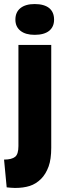

<svg xmlns="http://www.w3.org/2000/svg" viewBox="-39 -750 317 948"><path d="M132 -578Q87 -578 62 -598Q37 -618 37 -653Q37 -690 62 -710Q87 -730 132 -730Q179 -730 204 -710Q228 -690 228 -653Q228 -618 204 -598Q179 -578 132 -578ZM35 178Q22 178 15 177Q11 176 4 176Q-3 176 -6 175L-19 38Q19 38 36 24Q52 11 52 -29V-528H214V-20Q214 36 201 72Q187 110 164 133Q139 158 108 168Q77 178 35 178Z"/></svg>

Font: Bricolage Grotesque 36pt ExtraBold
Style: Regular
Weight: 800
Designer: Mathieu Triay
Foundry: Atelier Triay
Version: Version 1.000;gftools[0.9.30]